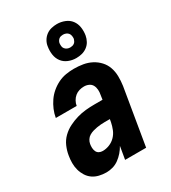

<svg xmlns="http://www.w3.org/2000/svg" viewBox="-191 -880 882 988"><g transform="rotate(-30 250.0 -386.5)"><path d="M146 8Q125 8 104 3Q83 -2 66.5 -13.5Q50 -25 39 -42.5Q28 -60 22.5 -80Q17 -100 17 -122Q17 -144 21 -166Q25 -191 36 -216.5Q47 -242 67 -261.5Q87 -281 112 -293.5Q137 -306 163 -313.5Q189 -321 215 -323.5Q241 -326 267 -326H315L319 -353Q319 -353 319 -353Q319 -353 319 -353Q322 -367 321 -382Q320 -397 313.5 -409Q307 -421 294 -427Q281 -433 266 -433Q252 -433 238 -429Q224 -425 212.5 -415.5Q201 -406 193.5 -392.5Q186 -379 184 -365H60Q64 -389 73.5 -411.5Q83 -434 97 -454.5Q111 -475 130.5 -491.5Q150 -508 172.5 -519Q195 -530 219 -534Q243 -538 266 -538Q294 -538 320.5 -533.5Q347 -529 370 -517Q393 -505 410.5 -486Q428 -467 436.5 -442.5Q445 -418 445.5 -390.5Q446 -363 442 -335L386 0H261L274 -76Q264 -58 250.5 -42.5Q237 -27 220.5 -15Q204 -3 185 2.5Q166 8 146 8ZM185 -97Q205 -97 225 -105Q245 -113 260 -128.5Q275 -144 283 -164Q291 -184 295 -204L298 -221H267Q255 -221 243 -220Q231 -219 219.5 -217Q208 -215 196 -211.5Q184 -208 173 -201.5Q162 -195 155 -184Q148 -173 146 -161Q144 -150 144.5 -138.5Q145 -127 149.5 -117Q154 -107 163.5 -102Q173 -97 185 -97ZM306 -579Q282 -579 260 -588Q238 -597 224.5 -615Q211 -633 207.5 -656.5Q204 -680 208 -704Q210 -721 219 -736.5Q228 -752 242 -762.5Q256 -773 273 -777Q290 -781 306 -781Q330 -781 352.5 -772Q375 -763 388.5 -745Q402 -727 405.5 -703.5Q409 -680 405 -656Q402 -639 393.5 -623.5Q385 -608 370.5 -597.5Q356 -587 339.5 -583Q323 -579 306 -579ZM306 -642Q312 -642 318.5 -643.5Q325 -645 330.5 -649Q336 -653 339 -659Q342 -665 344 -671Q345 -680 343.5 -689Q342 -698 337 -704.5Q332 -711 323.5 -714.5Q315 -718 306 -718Q300 -718 293.5 -716.5Q287 -715 282 -711Q277 -707 273.5 -701Q270 -695 269 -689Q268 -680 269 -671Q270 -662 275.5 -655.5Q281 -649 289 -645.5Q297 -642 306 -642Z"/></g></svg>

Font: Iosevka Curly XBdObl
Style: Regular
Weight: 800
Italic angle: -9°
Monospace: yes
Designer: Belleve Invis
Foundry: Belleve Invis
Version: Version 11.1.0; ttfautohint (v1.8.3)